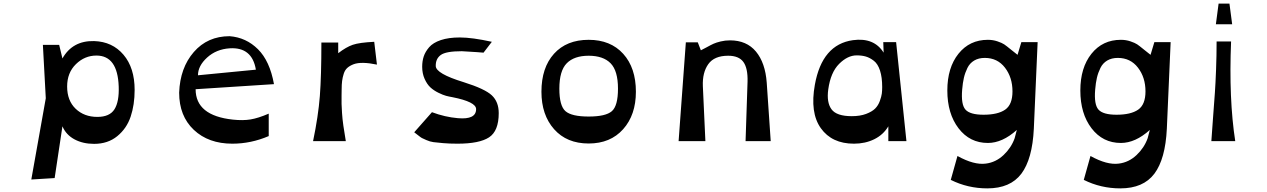

<svg xmlns="http://www.w3.org/2000/svg" viewBox="-20 -780 7000 1061"><path d="M325 -82 282 204 153 212 233 -237 217 -532H307L325 -457Q381 -556 500 -553Q601 -550 662.5 -477.5Q724 -405 724 -283Q724 -201 702 -135.5Q680 -70 628 -27.5Q576 15 500 15Q438 15 391.5 -10Q345 -35 325 -82ZM636 -302Q630 -473 513 -473Q448 -473 399.5 -425.5Q351 -378 351 -302Q351 -224 398 -179Q445 -134 518 -134Q586 -134 612.5 -176Q639 -218 636 -302Z M1494 -315 1061 -287Q1061 -141 1267 -119Q1322 -113 1364.5 -120Q1407 -127 1465 -152V-28Q1367 14 1264 14Q1132 14 1051 -62.5Q970 -139 970 -268Q975 -405 1051 -492.5Q1127 -580 1249 -580Q1340 -573 1405.5 -508Q1471 -443 1494 -315ZM1074 -364 1394 -395Q1373 -521 1249 -513Q1175 -508 1124.5 -462Q1074 -416 1074 -364Z M2048 -549 2063 -423Q2020 -432 1987.5 -432.5Q1955 -433 1934 -425Q1913 -417 1899.5 -405Q1886 -393 1879.5 -372.5Q1873 -352 1870.5 -332.5Q1868 -313 1868 -286Q1868 -283 1867.5 -252Q1867 -221 1867.5 -205.5Q1868 -190 1870 -156.5Q1872 -123 1877.5 -85Q1883 -47 1891 0H1710Q1739 -139 1747.5 -249.5Q1756 -360 1756 -545H1849V-486Q1893 -520 1929.5 -532.5Q1966 -545 2048 -549Z M2698 -549 2652 -489Q2636 -491 2532 -497Q2444 -497 2415.5 -476Q2387 -455 2388 -415Q2389 -373 2542 -326Q2660 -289 2698 -253Q2736 -217 2736 -155Q2736 -56 2682.5 -21Q2629 14 2508 14Q2464 14 2429.5 11Q2395 8 2375.5 5.5Q2356 3 2336 -6Q2316 -15 2311 -17.5Q2306 -20 2289 -33.5Q2272 -47 2269 -49L2367 -160Q2439 -133 2510 -127Q2611 -118 2611 -177Q2611 -217 2480 -243Q2462 -246 2445 -250.5Q2428 -255 2402.5 -267.5Q2377 -280 2358.5 -297Q2340 -314 2326.5 -344Q2313 -374 2313 -411Q2313 -442 2321.5 -468Q2330 -494 2351.5 -519Q2373 -544 2416 -558.5Q2459 -573 2521 -573Q2589 -573 2698 -549Z M3233 13Q3112 13 3042 -66Q2972 -145 2972 -273Q2972 -406 3041.5 -483Q3111 -560 3233 -560Q3354 -560 3424 -482.5Q3494 -405 3494 -273Q3494 -145 3423.5 -66Q3353 13 3233 13ZM3395 -290Q3395 -389 3354 -430.5Q3313 -472 3233 -472Q3153 -472 3112 -430.5Q3071 -389 3071 -290Q3071 -195 3105 -165.5Q3139 -136 3233 -136Q3327 -136 3361 -165.5Q3395 -195 3395 -290Z M4217 -323 4239 0H4100L4111 -329Q4113 -403 4088 -437.5Q4063 -472 4004 -472Q3927 -472 3894 -425.5Q3861 -379 3864 -304L3878 0H3730L3770 -546H3836L3853 -502Q3864 -507 3886.5 -519.5Q3909 -532 3923.5 -538.5Q3938 -545 3962.5 -551Q3987 -557 4014 -557Q4106 -557 4157.5 -495Q4209 -433 4217 -323Z M4699 14Q4577 14 4516 -71.5Q4455 -157 4483 -312Q4523 -534 4693 -558Q4810 -574 4863 -489L4861 -547H4932L4989 0H4889V-82Q4861 -35 4811 -10.5Q4761 14 4699 14ZM4687 -138Q4733 -138 4766 -150.5Q4799 -163 4816 -180Q4833 -197 4842 -222Q4851 -247 4853 -263Q4855 -279 4855 -299Q4855 -353 4843 -390Q4831 -427 4809 -444Q4787 -461 4765 -467.5Q4743 -474 4714 -474Q4664 -474 4617 -427Q4570 -380 4557 -286Q4547 -214 4575 -176Q4603 -138 4687 -138Z M5436 261Q5328 261 5234 214L5271 82Q5363 133 5428 124Q5483 117 5525.5 77Q5568 37 5587 -16L5599 -62Q5519 10 5439 10Q5339 10 5277 -71Q5215 -152 5215 -280Q5215 -406 5276.5 -483Q5338 -560 5439 -560Q5467 -560 5492 -551.5Q5517 -543 5529 -535Q5541 -527 5566.5 -506Q5592 -485 5603 -477L5624 -547H5714L5693 -69Q5685 99 5624 180Q5563 261 5436 261ZM5415 -146Q5494 -146 5534.5 -174Q5575 -202 5575 -275Q5575 -352 5533.5 -406Q5492 -460 5422 -460Q5388 -460 5363.5 -445.5Q5339 -431 5326 -404.5Q5313 -378 5306.5 -350Q5300 -322 5297 -285Q5290 -202 5315.5 -174Q5341 -146 5415 -146Z M6171 261Q6063 261 5969 214L6006 82Q6098 133 6163 124Q6218 117 6260.5 77Q6303 37 6322 -16L6334 -62Q6254 10 6174 10Q6074 10 6012 -71Q5950 -152 5950 -280Q5950 -406 6011.5 -483Q6073 -560 6174 -560Q6202 -560 6227 -551.5Q6252 -543 6264 -535Q6276 -527 6301.5 -506Q6327 -485 6338 -477L6359 -547H6449L6428 -69Q6420 99 6359 180Q6298 261 6171 261ZM6150 -146Q6229 -146 6269.5 -174Q6310 -202 6310 -275Q6310 -352 6268.5 -406Q6227 -460 6157 -460Q6123 -460 6098.5 -445.5Q6074 -431 6061 -404.5Q6048 -378 6041.5 -350Q6035 -322 6032 -285Q6025 -202 6050.5 -174Q6076 -146 6150 -146Z M6699 -646 6714 -760H6774L6789 -646ZM6674 0Q6677 -47 6683.5 -132.5Q6690 -218 6693.5 -267.5Q6697 -317 6700 -395Q6703 -473 6703 -551H6783Q6770 -233 6806 0Z"/></svg>

Font: OpenDyslexic
Style: Regular
Weight: 400
Designer: Abbie Gonzalez
Version: Version 0.920;hotconv 1.0.109;makeotfexe 2.5.65596